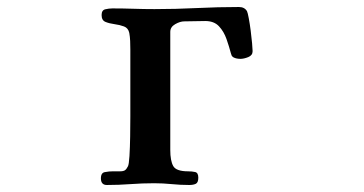

<svg xmlns="http://www.w3.org/2000/svg" viewBox="-20 -526 1040 548"><path d="M701 -380Q701 -368 688.5 -363Q676 -358 666 -358Q660 -358 653.5 -359.5Q647 -361 643 -365Q641 -367 640.5 -369.5Q640 -372 639 -374Q634 -393 626.5 -414.5Q619 -436 605 -451Q591 -466 566 -466Q551 -466 536 -465.5Q521 -465 506 -465Q494 -465 480 -457Q466 -449 466 -435V-98Q466 -67 474.5 -52Q483 -37 517 -37Q528 -37 537 -35Q546 -33 546 -19Q546 -5 539 -1.5Q532 2 520 2Q495 2 470 -0.5Q445 -3 420 -3Q386 -3 352.5 -0.5Q319 2 285 2Q268 2 268 -17Q268 -34 281 -35Q291 -37 301.5 -37Q312 -37 322 -37Q332 -37 336.5 -40Q341 -43 345 -51Q348 -56 349.5 -80.5Q351 -105 351.5 -136.5Q352 -168 352 -194Q352 -220 352 -229Q352 -268 352 -307Q352 -346 352 -385Q352 -397 351.5 -409Q351 -421 349 -432Q346 -446 334 -450.5Q322 -455 307 -457Q292 -459 281 -463.5Q270 -468 270 -483Q270 -497 280.5 -499.5Q291 -502 301 -502Q331 -502 361 -501Q391 -500 421 -500Q481 -500 541.5 -503Q602 -506 662 -506Q678 -506 685 -494Q687 -490 690 -474Q693 -458 695.5 -438.5Q698 -419 699.5 -402.5Q701 -386 701 -380Z"/></svg>

Font: Kaisei HarunoUmi
Style: Bold
Weight: 700
Designer: Font-Kai, 金井和夫
Foundry: KAZUO KANAI
Version: Version 5.003